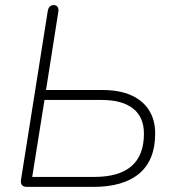

<svg xmlns="http://www.w3.org/2000/svg" viewBox="-20 -731 689 751"><path d="M345 0H85Q72 0 66 -7Q60 -14 62 -27L167 -689Q169 -700 175 -705.5Q181 -711 191 -711Q201 -711 205.5 -703.5Q210 -696 208 -684L160 -379H379Q448 -379 494 -358Q540 -337 563.5 -299Q587 -261 587 -209Q587 -105 525 -52.5Q463 0 345 0ZM154 -340 106 -39H349Q543 -39 543 -208Q543 -273 500.5 -306.5Q458 -340 378 -340Z"/></svg>

Font: Nunito Variable Extra Light
Style: Italic
Weight: 200
Italic angle: -9°
Designer: Vernon Adams
Foundry: Vernon Adams
Version: Version 3.602